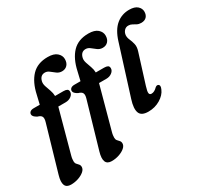

<svg xmlns="http://www.w3.org/2000/svg" viewBox="-186 -978 1527 1433"><g transform="rotate(-30 577.5 -262.0)"><path d="M47 -408Q47 -421.5 57.5 -430Q68 -438.5 87.5 -438.5H140.5L158.5 -514.5Q179.5 -611.5 230 -664.5Q280.5 -717.5 368.5 -717.5Q421.5 -717.5 447.5 -694.5Q473.5 -671.5 473.5 -640.5Q473.5 -608.5 456.2 -589.8Q439 -571 410 -571Q386 -571 367 -585Q348 -599 330.5 -613.2Q313 -627.5 293 -627.5Q252 -627.5 241.5 -580Q237.5 -561 245.2 -537.8Q253 -514.5 262.2 -489Q271.5 -463.5 272 -438H343.5Q363.5 -438 374.5 -432Q385.5 -426 385.5 -409.5Q385.5 -388.5 365.2 -373Q345 -357.5 316.5 -357.5H253.5L154 7.5Q150 21.5 148.8 33Q147.5 44.5 147.5 53.5Q147.5 68.5 155.5 77.8Q163.5 87 171.8 96Q180 105 180 119.5Q180 140 160.2 157Q140.5 174 109.8 184.5Q79 195 45.5 195Q-31.5 195 0.5 85.5L113.5 -303.5Q122.5 -333.5 115 -348.5Q107.5 -363.5 81 -370.5Q47 -388.5 47 -408ZM398 -408Q398 -421.5 408.5 -430Q419 -438.5 438.5 -438.5H491.5L509.5 -514.5Q530.5 -611.5 581 -664.5Q631.5 -717.5 719.5 -717.5Q772.5 -717.5 798.5 -694.5Q824.5 -671.5 824.5 -640.5Q824.5 -608.5 807.2 -589.8Q790 -571 761 -571Q737 -571 718 -585Q699 -599 681.5 -613.2Q664 -627.5 644 -627.5Q603 -627.5 592.5 -580Q588.5 -561 596.2 -537.8Q604 -514.5 613.2 -489Q622.5 -463.5 623 -438H694.5Q714.5 -438 725.5 -432Q736.5 -426 736.5 -409.5Q736.5 -388.5 716.2 -373Q696 -357.5 667.5 -357.5H604.5L505 7.5Q501 21.5 499.8 33Q498.5 44.5 498.5 53.5Q498.5 68.5 506.5 77.8Q514.5 87 522.8 96Q531 105 531 119.5Q531 140 511.2 157Q491.5 174 460.8 184.5Q430 195 396.5 195Q319.5 195 351.5 85.5L464.5 -303.5Q473.5 -333.5 466 -348.5Q458.5 -363.5 432 -370.5Q398 -388.5 398 -408ZM1071.5 -719Q1118.5 -719 1141.5 -698.5Q1164.5 -678 1164.5 -650.5Q1164.5 -622 1148.5 -605.2Q1132.5 -588.5 1103 -588.5Q1082.5 -588.5 1067.8 -596.2Q1053 -604 1039 -612Q1025 -620 1007 -620Q986 -620 971.8 -604.5Q957.5 -589 955.5 -566Q954.5 -546 964.2 -524.5Q974 -503 980.2 -476.8Q986.5 -450.5 975.5 -416L896.5 -164Q883 -121.5 886 -107Q889 -92.5 905 -92.5Q930 -92.5 955 -118.5Q969 -130 980.5 -124Q998 -114.5 983 -82.5Q966.5 -43 920.8 -15.5Q875 12 818.5 12Q757.5 12 743.8 -25.2Q730 -62.5 752.5 -133L885.5 -555Q912 -640 959.8 -679.5Q1007.5 -719 1071.5 -719Z"/></g></svg>

Font: Fraunces 9pt Soft SemiBold
Style: Italic
Weight: 600
Italic angle: -16°
Version: Version 1.000;[b76b70a41]